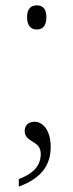

<svg xmlns="http://www.w3.org/2000/svg" viewBox="-20 -539 274 716"><path d="M117 -429C137 -429 153 -440 153 -475C153 -509 137 -519 117 -519C98 -519 81 -509 81 -475C81 -440 98 -429 117 -429ZM109 -85C86 -85 72 -71 72 -51C72 -6 132 -17 132 35C132 77 106 108 50 129V157C145 122 169 67 169 8C169 -54 139 -85 109 -85Z"/></svg>

Font: Noto Serif Sinhala ExtraLight
Style: Regular
Weight: 200
Designer: Jelle Bosma - Monotype Design Team
Foundry: Monotype Imaging Inc.
Version: Version 2.007